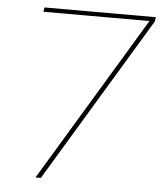

<svg xmlns="http://www.w3.org/2000/svg" viewBox="-51 -745 663 790"><g transform="rotate(5 280.5 -350.0)"><path d="M125 0 536 -682H98L101 -700H561L558 -682L147 0Z"/></g></svg>

Font: DM Sans 17pt Thin
Style: Italic
Weight: 250
Italic angle: -10°
Version: Version 4.004;gftools[0.9.30]